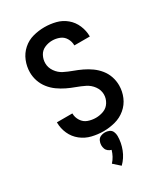

<svg xmlns="http://www.w3.org/2000/svg" viewBox="-237 -848 1051 1204"><g transform="rotate(-30 288.0 -245.5)"><path d="M287 8Q329 8 371 -3Q413 -14 446.5 -42Q480 -70 497 -110Q514 -150 514 -193Q514 -226 503.5 -257Q493 -288 472.5 -313.5Q452 -339 425.5 -358Q399 -377 369.5 -391Q340 -405 309.5 -416Q279 -427 250 -441.5Q221 -456 201.5 -484Q182 -512 182 -544Q182 -572 195.5 -597.5Q209 -623 235.5 -634.5Q262 -646 290 -646Q317 -646 342.5 -636Q368 -626 382 -602Q396 -578 396 -551V-550H508V-552Q508 -592 491.5 -631Q475 -670 443 -696.5Q411 -723 371 -733Q331 -743 290 -743Q248 -743 207 -732Q166 -721 134 -692.5Q102 -664 86 -624Q70 -584 70 -542Q70 -510 80.5 -479Q91 -448 111.5 -422Q132 -396 158.5 -377Q185 -358 214 -344Q243 -330 273.5 -319Q304 -308 333.5 -293.5Q363 -279 383 -251.5Q403 -224 403 -191Q403 -162 387 -136Q371 -110 343.5 -99.5Q316 -89 287 -89Q258 -89 231 -98.5Q204 -108 188 -133Q172 -158 172 -186V-187H60V-185Q60 -143 77.5 -104Q95 -65 128.5 -38.5Q162 -12 203.5 -2Q245 8 287 8ZM276 252Q311 218 329 171.5Q347 125 347 77Q347 61 340.5 46Q334 31 319 24.5Q304 18 288 18Q272 18 257.5 24.5Q243 31 236 46Q229 61 229 77Q229 90 233.5 102.5Q238 115 248.5 123Q259 131 271 134Q265 155 254.5 174.5Q244 194 229 210Z"/></g></svg>

Font: Iosevka Sparkle Semibold
Style: Regular
Weight: 600
Designer: Belleve Invis
Foundry: Belleve Invis
Version: Version 4.5.0; ttfautohint (v1.8.3)